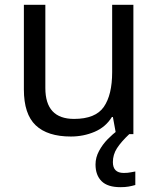

<svg xmlns="http://www.w3.org/2000/svg" viewBox="-20 -556 658 796"><path d="M533 -536V0H461L448 -71H444Q418 -29 372 -9.5Q326 10 274 10Q177 10 128 -36.5Q79 -83 79 -185V-536H168V-191Q168 -63 287 -63Q376 -63 410.5 -113Q445 -163 445 -257V-536ZM448 116Q448 161 493 161Q510 161 521.5 158.5Q533 156 541 155V211Q527 215 513 217.5Q499 220 479 220Q426 220 401 195Q376 170 376 126Q376 97 390.5 70Q405 43 426.5 21Q448 -1 468 -15L516 0Q482 32 465 58.5Q448 85 448 116Z"/></svg>

Font: Noto Sans Linear A
Style: Regular
Weight: 400
Designer: Monotype Design Team
Foundry: Monotype Imaging Inc.
Version: Version 2.002; ttfautohint (v1.8.4.7-5d5b)